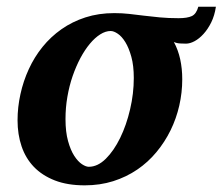

<svg xmlns="http://www.w3.org/2000/svg" viewBox="-20 -539 662 571"><path d="M377.9 -307.1Q377.9 -343.8 370.6 -370.1Q363.3 -396.5 352.8 -413.6Q342.3 -430.7 330.3 -438.7Q318.4 -446.8 309.1 -446.8Q293.9 -446.8 278.1 -436.8Q262.2 -426.8 247.3 -408.9Q232.4 -391.1 219.2 -366.5Q206.1 -341.8 196 -312.7Q186 -283.7 180.4 -251.2Q174.8 -218.8 174.8 -185.1Q174.8 -146.5 182.4 -119.4Q189.9 -92.3 200.9 -75.4Q211.9 -58.6 223.6 -50.8Q235.4 -43 244.1 -43Q270.5 -43 294.7 -66.9Q318.8 -90.8 337.4 -128.9Q356 -167 366.9 -213.9Q377.9 -260.7 377.9 -307.1ZM622.1 -519Q618.2 -492.7 608.2 -472.4Q598.1 -452.1 585.2 -438Q572.3 -423.8 558.6 -416.5Q544.9 -409.2 533.2 -409.2Q526.9 -409.2 516.4 -409.7Q505.9 -410.2 497.1 -414.1Q509.8 -390.6 515.9 -362.8Q522 -335 522 -303.2Q522 -263.7 513.2 -225.1Q504.4 -186.5 487.3 -151.6Q470.2 -116.7 445.3 -86.7Q420.4 -56.6 388.2 -34.7Q356 -12.7 316.7 -0.2Q277.3 12.2 231.9 12.2Q180.7 12.2 143.1 -2.4Q105.5 -17.1 80.8 -42.7Q56.2 -68.4 44.2 -103.8Q32.2 -139.2 32.2 -181.2Q32.2 -220.2 40.8 -259Q49.3 -297.9 65.7 -333.5Q82 -369.1 106.4 -399.4Q130.9 -429.7 162.8 -452.1Q194.8 -474.6 234.1 -487.3Q273.4 -500 319.8 -500Q343.3 -500 364.5 -497.6Q385.7 -495.1 408 -492.4Q430.2 -489.7 455.3 -487.3Q480.5 -484.9 511.2 -484.9Q537.1 -484.9 550.5 -491.2Q564 -497.6 569.8 -519Z"/></svg>

Font: Charis SIL
Style: Bold Italic
Weight: 700
Italic angle: -11°
Foundry: SIL International
Version: Version 4.112